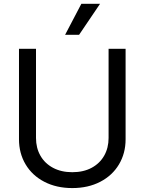

<svg xmlns="http://www.w3.org/2000/svg" viewBox="-20 -959 747 992"><path d="M628.9 -707V-239.3Q628.9 -167 594.7 -109.6Q560.5 -52.2 498 -19.8Q435.5 12.7 353.5 12.7Q271.5 12.7 209 -19.8Q146.5 -52.2 112.3 -109.6Q78.1 -167 78.1 -239.3V-707H166V-246.1Q166 -194.8 188.7 -154.8Q211.4 -114.7 253.9 -92Q296.4 -69.3 353.5 -69.3Q411.1 -69.3 453.4 -92Q495.6 -114.7 518.3 -154.8Q541 -194.8 541 -246.1V-707ZM400.4 -939.5H497.1L388.7 -779.3H316.4Z"/></svg>

Font: Pretendard GOV
Style: Regular
Weight: 400
Designer: Base glyphs from Inter by Rasmus Andersson; Hangeul glyphs from Noto Sans CJK(Source Han Sans) by Jang Soo-young and Kan
Foundry: Kil Hyung-jin
Version: Version 1.309